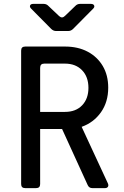

<svg xmlns="http://www.w3.org/2000/svg" viewBox="-20 -970 640 990"><path d="M110 0Q89 0 89 -21V-709Q89 -730 110 -730H315Q382 -730 432 -703.5Q482 -677 510 -629.5Q538 -582 538 -518Q538 -444 500.5 -391Q463 -338 401 -316L536 -25Q541 -14 536.5 -7Q532 0 521 0H456Q439 0 432 -16L300 -305H187V-21Q187 0 166 0ZM187 -393H315Q371 -393 403.5 -427Q436 -461 436 -517Q436 -574 403 -608Q370 -642 315 -642H208Q187 -642 187 -620ZM270 -810Q255 -810 244 -821L142 -924Q132 -933 135 -941.5Q138 -950 152 -950H205Q220 -950 230 -939L285 -887Q300 -873 315 -888L368 -939Q378 -950 393 -950H448Q462 -950 465.5 -941.5Q469 -933 459 -924L357 -821Q346 -810 331 -810Z"/></svg>

Font: Pitagon Sans Mono Medium
Style: Regular
Weight: 500
Monospace: yes
Designer: Travis Tran
Foundry: Pitagon
Version: Version 1.001; ttfautohint (v1.8.4.7-5d5b);gftools[0.9.26]